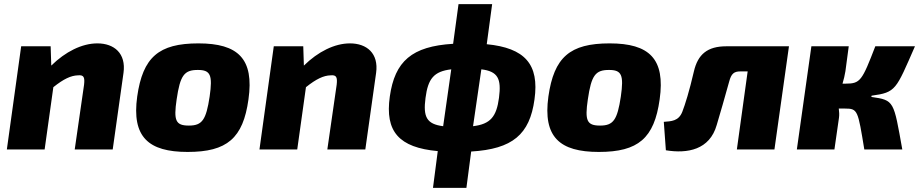

<svg xmlns="http://www.w3.org/2000/svg" viewBox="-20 -720 4428 925"><path d="M449 -511C375 -511 295 -471 227 -404L224 -497H82L13 0H195L237 -300C287 -340 322 -356 355 -357C384 -360 389 -348 385 -312L340 0H523L575 -369C588 -463 530 -511 449 -511Z M936 -511C744 -511 668 -444 641 -255C614 -60 695 12 884 12C1074 12 1151 -54 1177 -241C1205 -437 1127 -511 936 -511ZM933 -383C994 -383 1005 -359 990 -255C973 -142 954 -115 890 -115C826 -115 816 -139 831 -241C848 -358 868 -383 933 -383Z M1666 -511C1592 -511 1512 -471 1444 -404L1441 -497H1299L1230 0H1412L1454 -300C1504 -340 1539 -356 1572 -357C1601 -360 1606 -348 1602 -312L1557 0H1740L1792 -369C1805 -463 1747 -511 1666 -511Z M2325 -507 2351 -700H2189L2163 -509C1964 -497 1882 -425 1858 -255C1834 -86 1902 -9 2089 8L2066 185H2227L2250 10C2449 -2 2532 -72 2555 -241C2579 -411 2508 -489 2325 -507ZM2030 -248C2042 -341 2070 -376 2154 -386L2115 -112C2035 -122 2018 -157 2030 -248ZM2384 -249C2372 -158 2343 -122 2259 -112L2299 -386C2379 -376 2396 -341 2384 -249Z M2917 -511C2725 -511 2649 -444 2622 -255C2595 -60 2676 12 2865 12C3055 12 3132 -54 3158 -241C3186 -437 3108 -511 2917 -511ZM2914 -383C2975 -383 2986 -359 2971 -255C2954 -142 2935 -115 2871 -115C2807 -115 2797 -139 2812 -241C2829 -358 2849 -383 2914 -383Z M3781 -497H3479C3388 -497 3342 -458 3323 -376C3301 -281 3281 -217 3267 -181C3249 -136 3214 -136 3178 -133L3188 4C3292 21 3399 2 3433 -118C3449 -171 3473 -255 3493 -327C3503 -365 3516 -376 3547 -376H3582L3530 0H3711Z M4178 -253 4179 -259C4297 -275 4296 -287 4388 -497H4197C4133 -331 4125 -317 4054 -317H4039C4045 -337 4050 -358 4053 -377L4069 -497H3889L3819 0H4000L4022 -153C4024 -167 4023 -182 4021 -197H4051C4113 -197 4113 -188 4144 0H4327C4285 -234 4289 -237 4178 -253Z"/></svg>

Font: Exo 2 Extra Bold
Style: Italic
Weight: 800
Italic angle: -8°
Designer: Natanael Gama
Version: Version 1.001;PS 001.001;hotconv 1.0.88;makeotf.lib2.5.64775